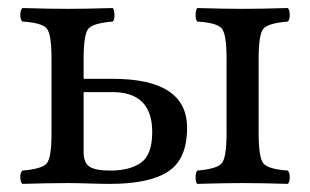

<svg xmlns="http://www.w3.org/2000/svg" viewBox="-20 -451 764 473"><path d="M617.2 -307.1V-122.1Q617.2 -62 629.2 -48.1Q641.1 -34.2 689 -30.8Q693.8 -25.9 693.8 -13.9Q693.8 -2 689 2Q625 0 578.1 0Q532.2 0 465.8 2Q461.9 -2 461.9 -13.9Q461.9 -25.9 465.8 -30.8Q513.7 -34.7 525.9 -48.3Q538.1 -62 538.1 -122.1V-307.1Q538.1 -367.2 526.1 -381.1Q514.2 -395 465.8 -397.9Q461.9 -401.9 461.9 -413.8Q461.9 -425.8 465.8 -431.2Q531.7 -429.2 577.1 -429.2Q621.1 -429.2 689 -431.2Q693.8 -426.3 693.8 -414.1Q693.8 -401.9 689 -397.9Q641.1 -394 629.2 -380.6Q617.2 -367.2 617.2 -307.1ZM355 -126Q355 -224.1 256.8 -224.1H186V-76.2Q186 -50.3 200.4 -40.5Q214.8 -30.8 252 -30.8Q299.8 -30.8 327.4 -50.3Q355 -69.8 355 -126ZM186 -306.2V-256.8H257.8Q440.9 -256.8 440.9 -136.2Q440.9 -59.1 394.5 -28.6Q348.1 2 251 2Q231 2 199 1Q167 0 147 0Q101.1 0 35.2 2Q30.3 -2 30 -13.9Q29.8 -25.9 35.2 -30.8Q83 -34.7 95 -48.3Q106.9 -62 106.9 -122.1V-307.1Q106.9 -367.2 95 -381.1Q83 -395 35.2 -397.9Q30.3 -401.9 30 -413.8Q29.8 -425.8 35.2 -431.2Q101.1 -429.2 146 -429.2Q189.9 -429.2 257.8 -431.2Q261.7 -426.3 262 -414.1Q262.2 -401.9 257.8 -397.9Q210 -394 198 -380.6Q186 -367.2 186 -306.2Z"/></svg>

Font: Linux Libertine O
Style: Regular
Weight: 400
Designer: Philipp H. Poll
Foundry: Philipp H. Poll
Version: Version 5.3.0